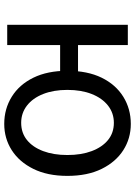

<svg xmlns="http://www.w3.org/2000/svg" viewBox="108 -704 610 865"><g transform="rotate(90 412.5 -272.0)"><path d="M92.1 0V-543.4H183.5V-319H320.6V-238.4H183.5V0ZM538.7 13.4Q470.9 13.4 416.3 -20.5Q361.7 -54.3 330.5 -118Q299.4 -181.6 299.4 -271Q299.4 -361.5 330.5 -425.3Q361.7 -489 416.3 -522.9Q470.9 -556.8 538.7 -556.8Q604 -556.8 656.9 -523.1Q709.8 -489.4 741.3 -425.7Q772.9 -361.9 772.9 -271Q772.9 -181.2 741.3 -117.6Q709.8 -54 656.9 -20.3Q604 13.4 538.7 13.4ZM533.8 -62.9Q578.8 -62.9 611.2 -88.9Q643.5 -114.9 661.2 -161.8Q678.9 -208.7 678.9 -271Q678.9 -333.8 661.2 -380.8Q643.5 -427.8 611.2 -454.2Q578.8 -480.5 533.8 -480.5Q490 -480.5 456.3 -454.2Q422.7 -427.8 404.1 -380.8Q385.5 -333.8 385.5 -271Q385.5 -208.7 404.1 -161.8Q422.7 -114.9 456.3 -88.9Q490 -62.9 533.8 -62.9Z"/></g></svg>

Font: Noto Sans KR Thin
Style: Regular
Weight: 100
Designer: Ryoko NISHIZUKA 西塚涼子 (kana, bopomofo & ideographs); Paul D. Hunt (Latin, Greek & Cyrillic); Sandoll Communications 산돌커뮤니
Foundry: Adobe
Version: Version 2.004-H2;hotconv 1.0.118;makeotfexe 2.5.65603